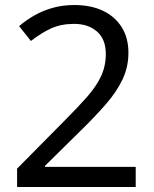

<svg xmlns="http://www.w3.org/2000/svg" viewBox="-20 -744 612 764"><path d="M520 0H48V-73L235 -262Q289 -316 326 -358Q363 -400 382 -440.5Q401 -481 401 -529Q401 -588 366 -618.5Q331 -649 275 -649Q223 -649 183.5 -631Q144 -613 103 -581L56 -640Q84 -664 117.5 -683Q151 -702 190.5 -713Q230 -724 275 -724Q342 -724 390 -701Q438 -678 464.5 -635.5Q491 -593 491 -534Q491 -478 468 -429Q445 -380 404 -332.5Q363 -285 308 -231L159 -84V-80H520Z"/></svg>

Font: Noto Sans Kawi
Style: Regular
Weight: 400
Designer: Fadhl Haqq
Version: Version 1.000